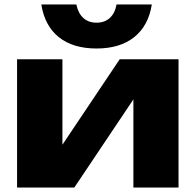

<svg xmlns="http://www.w3.org/2000/svg" viewBox="-20 -835 872 855"><path d="M56 0V-571H258V-111L214 -125L513 -571H775V0H574V-473L618 -458L311 0ZM410 -619Q305 -619 242 -669.5Q179 -720 164 -815H320Q328 -776 351 -755Q374 -734 410 -734Q446 -734 469 -755Q492 -776 499 -815H656Q641 -720 577.5 -669.5Q514 -619 410 -619Z"/></svg>

Font: Unbounded
Style: Bold
Weight: 700
Designer: Luke Prowse, Jean-Baptiste Morizot, Fátima Lázaro, Florian Runge
Foundry: NaN
Version: Version 1.700